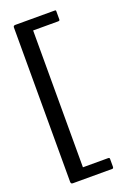

<svg xmlns="http://www.w3.org/2000/svg" viewBox="-162 -808 677 981"><g transform="rotate(-20 176.5 -317.5)"><path d="M277 103Q277 113 270 113H56Q50 113 47.5 110Q45 107 45 101V-738Q45 -748 56 -748H267Q274 -748 275.5 -747Q277 -746 277 -741V-697Q277 -693 274.5 -691.5Q272 -690 268 -690H132V54H268Q273 54 275 55.5Q277 57 277 62Z"/></g></svg>

Font: Glory Thin Medium
Style: Regular
Weight: 500
Version: Version 1.011